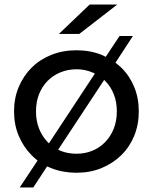

<svg xmlns="http://www.w3.org/2000/svg" viewBox="-20 -757 675 848"><path d="M508 -598H567L490 -480Q503 -470 515 -459Q552 -423 572.5 -373.5Q593 -324 593 -265Q593 -206 572.5 -156.5Q552 -107 515 -71Q478 -35 428 -14.5Q378 6 318 6Q258 6 207 -14L188 -22L127 71H67L146 -48Q132 -59 120 -71Q84 -107 63 -156.5Q42 -206 42 -265Q42 -324 63 -373.5Q84 -423 120.5 -459Q157 -495 207.5 -515Q258 -535 318 -535Q378 -535 428 -515Q438 -511 447 -506ZM388 -437Q356 -451 318 -451Q280 -451 247 -437.5Q214 -424 190 -399.5Q166 -375 152.5 -341Q139 -307 139 -265Q139 -223 152.5 -189Q166 -155 190 -130L196 -124L399 -432Q394 -435 388 -437ZM496 -265Q496 -307 482.5 -341Q469 -375 445 -399L440 -404L237 -96Q242 -93 247 -91Q280 -78 318 -78Q356 -78 388.5 -91.5Q421 -105 445 -130Q469 -155 482.5 -189Q496 -223 496 -265ZM376 -737H498L330 -607H240Z"/></svg>

Font: CMG Sans Medium
Style: Regular
Weight: 500
Designer: Julieta Ulanovsky
Foundry: Julieta Ulanovsky
Version: Version 7.200